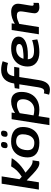

<svg xmlns="http://www.w3.org/2000/svg" viewBox="1383 -2176 1013 3819"><g transform="rotate(-90 1889.5 -266.5)"><path d="M28 0 145 -740H291L234 -386L284 -340Q358 -388 405.5 -437Q453 -486 490 -551L653 -540Q628 -493 585 -443.5Q542 -394 486 -348.5Q430 -303 365 -266L390 -244Q441 -197 477 -171Q513 -145 539 -135Q565 -125 586 -125Q592 -125 598 -125Q604 -125 610 -126L591 5Q574 10 555 10Q509 10 461 -19.5Q413 -49 345 -113L211 -242L173 0Z M960 10Q818 10 743.5 -49Q669 -108 668 -221Q668 -314 702.5 -389Q737 -464 807 -508Q877 -552 984 -552Q1122 -552 1197.5 -493.5Q1273 -435 1273 -321Q1273 -225 1238.5 -150Q1204 -75 1134.5 -32.5Q1065 10 960 10ZM958 -90Q1017 -90 1054.5 -123Q1092 -156 1110 -208.5Q1128 -261 1128 -321Q1128 -389 1090 -420.5Q1052 -452 984 -452Q924 -452 886 -418.5Q848 -385 830 -333Q812 -281 812 -225Q812 -155 849.5 -122.5Q887 -90 958 -90ZM1129 -622Q1075 -622 1078 -671Q1081 -753 1150 -753Q1203 -753 1200 -703Q1197 -622 1129 -622ZM902 -622Q849 -622 852 -670Q853 -710 871 -731.5Q889 -753 924 -753Q978 -753 975 -703Q972 -622 902 -622Z M1310 210 1428 -542H1560L1551 -474Q1608 -509 1662 -530Q1716 -551 1782 -551Q1876 -551 1923.5 -497.5Q1971 -444 1971 -348Q1971 -242 1930 -161.5Q1889 -81 1810 -35.5Q1731 10 1617 10Q1578 10 1545.5 5.5Q1513 1 1488 -5L1454 210ZM1615 -91Q1677 -91 1724.5 -121.5Q1772 -152 1798.5 -203.5Q1825 -255 1825 -317Q1825 -378 1795.5 -407Q1766 -436 1712 -436Q1672 -436 1630.5 -421Q1589 -406 1548 -380L1504 -106Q1526 -100 1554 -95.5Q1582 -91 1615 -91Z M2017 220Q1961 220 1916 203L1943 99Q1963 106 1983 106Q2017 106 2035 78Q2053 50 2063 -12L2122 -389H2032L2046 -480L2138 -491Q2158 -622 2226 -686Q2294 -750 2408 -750Q2453 -750 2496.5 -742Q2540 -734 2581 -720L2546 -614Q2518 -623 2486 -628.5Q2454 -634 2420 -634Q2361 -634 2328 -600Q2295 -566 2283 -491H2469L2452 -389H2267L2206 1Q2171 220 2017 220Z M3016 -31Q2895 10 2760 10Q2627 10 2551.5 -51Q2476 -112 2476 -221Q2476 -317 2517.5 -391.5Q2559 -466 2640.5 -508.5Q2722 -551 2841 -551Q2945 -551 3008 -512Q3071 -473 3071 -404Q3071 -325 2994.5 -278Q2918 -231 2776 -221Q2732 -218 2693 -218.5Q2654 -219 2620 -221Q2623 -157 2662 -126.5Q2701 -96 2789 -96Q2829 -96 2884.5 -105Q2940 -114 3001 -134ZM2823 -451Q2751 -451 2700 -412.5Q2649 -374 2630 -306Q2654 -305 2679.5 -305.5Q2705 -306 2732 -308Q2823 -313 2873 -332.5Q2923 -352 2924 -389Q2924 -451 2823 -451Z M3202 -541H3335L3325 -478Q3383 -512 3440.5 -531.5Q3498 -551 3562 -551Q3640 -551 3682.5 -514Q3725 -477 3725 -413Q3725 -399 3721 -369.5Q3717 -340 3711 -304.5Q3705 -269 3699 -234Q3693 -199 3689 -172Q3685 -145 3685 -134Q3685 -103 3715 -103Q3730 -103 3743 -107L3741 -2Q3723 4 3699 7Q3675 10 3653 10Q3602 10 3568.5 -15Q3535 -40 3535 -87Q3535 -101 3539 -128.5Q3543 -156 3548.5 -190.5Q3554 -225 3560 -259.5Q3566 -294 3569.5 -322Q3573 -350 3573 -365Q3573 -399 3553.5 -418.5Q3534 -438 3490 -438Q3447 -438 3406.5 -424Q3366 -410 3323 -389L3261 0H3117Z"/></g></svg>

Font: Georama Extended SemiBold
Style: Italic
Weight: 600
Width: 7
Italic angle: -9°
Designer: Jean-Baptiste Levee
Foundry: Production Type
Version: Version 1.000